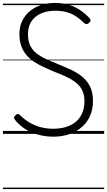

<svg xmlns="http://www.w3.org/2000/svg" viewBox="-20 -910 728 1305"><path d="M342 19Q302 19 265 11.5Q228 4 194.5 -10.5Q161 -25 133 -46Q105 -67 84 -93Q75 -103 75.5 -110.5Q76 -118 86 -127Q95 -136 102 -135.5Q109 -135 121 -123Q146 -98 179 -78Q212 -58 253 -46.5Q294 -35 342 -35Q391 -35 430.5 -47.5Q470 -60 497.5 -84Q525 -108 539.5 -143Q554 -178 554 -223Q554 -268 537.5 -299Q521 -330 491.5 -352Q462 -374 424.5 -391Q387 -408 345 -424Q311 -439 277.5 -454Q244 -469 214 -488.5Q184 -508 161 -534.5Q138 -561 125 -596Q112 -631 112 -679Q112 -729 131 -768Q150 -807 183 -834.5Q216 -862 260.5 -876Q305 -890 355 -890Q408 -890 450.5 -876.5Q493 -863 527 -839.5Q561 -816 588 -787Q595 -779 595.5 -771.5Q596 -764 586 -755Q578 -747 569.5 -746.5Q561 -746 552 -753Q526 -779 498 -798Q470 -817 435 -827Q400 -837 355 -837Q311 -837 277 -825.5Q243 -814 219 -793.5Q195 -773 182.5 -743.5Q170 -714 170 -678Q170 -632 185 -601Q200 -570 227 -548.5Q254 -527 289 -510.5Q324 -494 363 -479Q407 -461 451 -441.5Q495 -422 531.5 -394.5Q568 -367 590 -326Q612 -285 612 -224Q612 -169 593 -124.5Q574 -80 538 -48Q502 -16 452.5 1.5Q403 19 342 19ZM0 365H688V375H0ZM0 -20H688V0H0ZM0 -505H688V-500H0ZM0 -885H688V-875H0Z"/></svg>

Font: Playwrite GB S Guides
Style: Regular
Weight: 400
Designer: Veronika Burian, José Scaglione
Foundry: TypeTogether
Version: Version 1.003